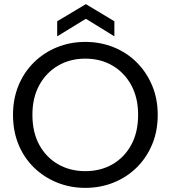

<svg xmlns="http://www.w3.org/2000/svg" viewBox="-20 -903 826 930"><path d="M393 7Q320 7 256 -19Q192 -45 144 -92Q96 -139 69.5 -203.5Q43 -268 43 -347Q43 -424 69.5 -488.5Q96 -553 144 -600.5Q192 -648 256 -674Q320 -700 393 -700Q467 -700 531 -674Q595 -648 642.5 -600.5Q690 -553 717 -488.5Q744 -424 744 -347Q744 -268 717 -203.5Q690 -139 642.5 -92Q595 -45 531 -19Q467 7 393 7ZM393 -74Q467 -74 524.5 -107Q582 -140 615.5 -201Q649 -262 649 -347Q649 -430 615.5 -491Q582 -552 524.5 -585.5Q467 -619 393 -619Q320 -619 262 -585.5Q204 -552 170.5 -491Q137 -430 137 -347Q137 -262 170.5 -201Q204 -140 262 -107Q320 -74 393 -74ZM534 -727 396 -812 257 -727V-800L396 -883L534 -800Z"/></svg>

Font: Parkinsans
Style: Regular
Weight: 400
Designer: Red Stone, Indian Type Foundry
Foundry: Indian Type Foundry
Version: Version 1.000